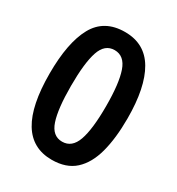

<svg xmlns="http://www.w3.org/2000/svg" viewBox="-175 -835 882 956"><g transform="rotate(30 266.0 -357.0)"><path d="M490 -357Q490 -243 468 -161Q446 -79 397 -34.5Q348 10 265 10Q42 10 42 -357Q42 -535 94 -629.5Q146 -724 265 -724Q379 -724 434.5 -629.5Q490 -535 490 -357ZM165 -357Q165 -225 187 -159.5Q209 -94 265 -94Q321 -94 344 -159Q367 -224 367 -357Q367 -488 344 -554Q321 -620 265 -620Q209 -620 187 -554.5Q165 -489 165 -357Z"/></g></svg>

Font: Noto Sans Lao SemiCondensed SemiBold
Style: Regular
Weight: 600
Width: 4
Designer: Monotype Design Team
Foundry: Monotype Imaging Inc.
Version: Version 2.003; ttfautohint (v1.8.4.7-5d5b)